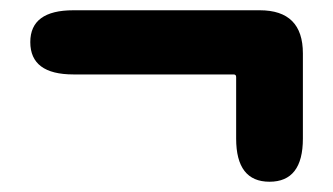

<svg xmlns="http://www.w3.org/2000/svg" viewBox="-20 -460 649 374"><path d="M505 -106Q440 -106 440 -190V-310Q440 -315 435 -315H123Q39 -315 39 -378Q39 -440 123 -440H486Q570 -440 570 -356V-190Q570 -106 505 -106Z"/></svg>

Font: Resource Han Rounded KR Heavy
Style: Regular
Weight: 900
Designer: Cyano Hao (round all glyphs); Ryoko NISHIZUKA 西塚涼子 (kana, bopomofo & ideographs); Paul D. Hunt (Latin, Greek & Cyrillic)
Foundry: Cyano Hao
Version: 0.990